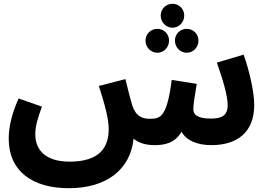

<svg xmlns="http://www.w3.org/2000/svg" viewBox="-20 -760 1410 1012"><path d="M889 -614C924 -614 951 -643 951 -678C951 -713 924 -740 889 -740C855 -740 827 -713 827 -678C827 -643 855 -614 889 -614ZM809 -482C844 -482 871 -511 871 -546C871 -581 844 -608 809 -608C775 -608 747 -581 747 -546C747 -511 775 -482 809 -482ZM964 -482C999 -482 1026 -511 1026 -546C1026 -581 999 -608 964 -608C930 -608 902 -581 902 -546C902 -511 930 -482 964 -482ZM343 232C539 232 667 136 684 -29C712 -5 752 5 795 5C847 5 902 -5 937 -66C961 -20 1019 5 1094 5C1233 5 1320 -65 1320 -207C1320 -274 1295 -386 1264 -472L1123 -430C1154 -342 1180 -256 1180 -206C1180 -148 1145 -135 1091 -135C1017 -135 999 -158 999 -184C999 -212 1009 -271 1017 -318L885 -339C861 -148 827 -135 776 -134C730 -133 697 -145 677 -205C670 -226 660 -266 641 -343L501 -307C531 -214 553 -135 553 -80C553 15 507 92 347 92C216 92 166 27 166 -52C166 -94 178 -135 201 -198L78 -241C34 -143 26 -74 26 -28C26 143 152 232 343 232Z"/></svg>

Font: Noto Sans Arabic UI
Style: Bold
Weight: 700
Designer: Monotype Design Team, Nadine Chahine and Nizar Qandah
Foundry: Monotype Imaging Inc.
Version: Version 2.010